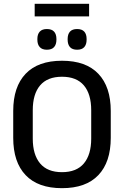

<svg xmlns="http://www.w3.org/2000/svg" viewBox="-20 -969 647 1002"><path d="M161 -883.5V-949H445V-883.5ZM303.5 13Q178.5 13 113.8 -55Q49 -123 49 -249.5V-390Q49 -516 113.8 -584Q178.5 -652 303.5 -652Q428.5 -652 493.2 -584Q558 -516 558 -390V-249.5Q558 -123 493.2 -55Q428.5 13 303.5 13ZM303.5 -70.5Q379.5 -70.5 417.8 -116.2Q456 -162 456 -245.5V-394Q456 -478 417.8 -523.2Q379.5 -568.5 303.5 -568.5Q227.5 -568.5 189.2 -523.2Q151 -478 151 -394V-245.5Q151 -162 189.2 -116.2Q227.5 -70.5 303.5 -70.5ZM224.5 -709.5Q200 -709.5 187.5 -723.2Q175 -737 175 -762V-765.5Q175 -790.5 187.5 -804Q200 -817.5 224.5 -817.5Q250 -817.5 262.2 -804Q274.5 -790.5 274.5 -765.5V-762Q274.5 -737 262.2 -723.2Q250 -709.5 224.5 -709.5ZM382.5 -709.5Q357.5 -709.5 345.2 -723.2Q333 -737 333 -762V-765.5Q333 -790.5 345.2 -804Q357.5 -817.5 382.5 -817.5Q407.5 -817.5 419.8 -804Q432 -790.5 432 -765.5V-762Q432 -737 419.8 -723.2Q407.5 -709.5 382.5 -709.5Z"/></svg>

Font: Anek Latin Medium
Style: Regular
Weight: 500
Designer: Yesha Goshar
Foundry: Ek Type
Version: Version 1.003